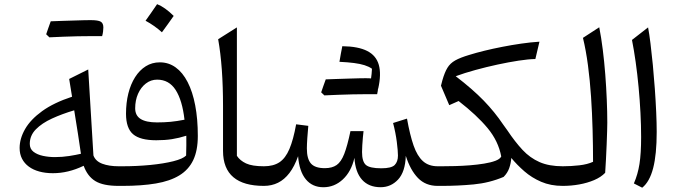

<svg xmlns="http://www.w3.org/2000/svg" viewBox="-20 -882 3232 911"><path d="M332.1 -358.6Q342.8 -292.4 350.1 -245.7Q357.5 -199.1 364 -152.4Q341.3 -147 308.5 -141.8Q275.7 -136.6 240.5 -136.6Q211.6 -136.6 184.1 -142.4Q156.6 -148.3 138.9 -161.9Q121.3 -175.5 121.3 -199.4Q121.3 -238.9 150.1 -268.3Q178.9 -297.7 227 -319.7Q275.1 -341.7 332.1 -358.6ZM321.9 -423.1Q234.9 -394.5 179.9 -354.7Q124.9 -314.8 99 -269.6Q73.1 -224.4 73.1 -179.8Q73.1 -151 84.5 -128.9Q95.9 -106.7 116.9 -91.3Q137.8 -75.9 166.8 -68.1Q195.8 -60.2 231 -60.2Q267.2 -60.2 303.2 -68.8Q339.3 -77.4 377 -95.4Q394.9 -45.8 432.1 -22.9Q469.4 0 543 0H543.5V-93.1H543Q497.4 -93.1 465.4 -105.1Q433.3 -117.2 423.3 -144.4L398.6 -552.4L308.2 -507.4ZM413.7 -710.6Q429.1 -710.6 439 -710.6Q448.9 -710.5 454.9 -710.5Q460.9 -710.5 464.5 -710.4Q467.6 -720.8 469 -732Q470.4 -743.2 470.4 -751.6Q470.4 -771.8 458.1 -779.1Q445.8 -786.5 410.2 -786.5Q374.8 -775.9 339.4 -764.6Q304 -753.3 269 -742.1Q233.9 -730.9 199.1 -719.4Q203 -715.7 206.8 -712.1Q210.5 -708.4 214.3 -704.9Q245.8 -706.4 280.2 -707.8Q314.5 -709.1 348.6 -709.9Q382.7 -710.6 413.7 -710.6ZM214.3 -704.9Q247.2 -718.2 279.8 -731.4Q312.5 -744.7 345.1 -758.7Q377.8 -772.6 410.2 -786.5Q400.1 -786.5 379.6 -786.1Q359.1 -785.6 332.5 -784.7Q305.9 -783.8 276.8 -783Q247.6 -782.1 220.7 -780.9Q215.2 -765.8 209.9 -750.7Q204.6 -735.5 199.1 -719.4Q203 -715.7 206.8 -712.1Q210.5 -708.4 214.3 -704.9Z M918.6 -236.9Q918.6 -317.9 906.2 -382.3Q893.9 -446.8 870.3 -492.5Q846.8 -538.2 813.4 -562.2Q780.1 -586.2 738.3 -586.2Q701.3 -586.2 671.8 -567.7Q642.2 -549.2 621.1 -516Q600 -482.7 588.9 -438.4Q577.9 -394.1 577.9 -342.4Q577.9 -273.8 611.5 -245.1Q645 -216.5 721.4 -216.5Q761.7 -216.5 795.6 -221.7Q829.4 -227 864 -238Q864.2 -218.3 864.1 -192.5Q863.9 -166.7 863.1 -144Q848 -128.5 802.4 -117Q756.9 -105.6 693.4 -99.3Q629.8 -93.1 560.5 -93.1H543.5Q535.4 -93.1 531.4 -85.4Q527.3 -77.7 527.3 -60.6V-32.5Q527.3 -15.4 531.4 -7.7Q535.4 0 543.5 0H561.7Q652.3 0 719.4 -11.4Q786.5 -22.7 830.7 -49.6Q874.9 -76.4 896.8 -122.2Q918.6 -168 918.6 -236.9ZM855.4 -314Q819.2 -306.9 789.1 -304Q759 -301.2 724.9 -301.2Q673.5 -301.2 647.5 -317.4Q621.4 -333.6 621.4 -368.1Q621.4 -405.8 634.8 -436.6Q648.3 -467.4 672 -485.7Q695.7 -504.1 725.6 -504.1Q782 -504.1 813.5 -455Q845 -405.8 855.4 -314ZM725.4 -862.3Q711.6 -842 698.2 -822.7Q684.8 -803.4 670.6 -783.6Q691.5 -772.4 711.2 -758.5Q731 -744.7 748.3 -728.8Q762.9 -748.5 776.8 -767.9Q790.6 -787.4 804.1 -806.5Q782.9 -827.6 763.4 -841.3Q743.9 -855.1 725.4 -862.3Z M1104 -752 1015.1 -695.9Q1026.7 -631.1 1032.5 -551.4Q1038.2 -471.6 1038.2 -378.5V-166.3Q1038.2 -124 1050.6 -92.9Q1062.9 -61.7 1087.4 -41.1Q1111.9 -20.4 1148.1 -10.2Q1184.3 0 1232 0H1232.5V-93.1H1232Q1176.4 -93.1 1147.5 -106.6Q1118.6 -120.2 1104 -142.6Z M1786.1 6.3Q1834.8 6.3 1868.9 -30.2Q1902.9 -66.8 1905.4 -142.6Q1926.9 -74.8 1963.2 -37.4Q1999.5 0 2056.4 0H2062.2V-93.1H2056.8Q2013.8 -93.1 1986.8 -117.4Q1959.8 -141.6 1942.3 -191.7Q1924.9 -241.9 1911.1 -319.2L1845.1 -298.4Q1857.3 -251.9 1862.8 -208.5Q1868.2 -165 1868.2 -144Q1868.2 -114.6 1852.6 -99Q1837.1 -83.5 1789.2 -83.5Q1734.5 -83.5 1716.1 -99.4Q1697.8 -115.4 1697.8 -160.8Q1697.8 -173.9 1699 -193Q1700.1 -212 1701.8 -230.3Q1703.5 -248.7 1704.9 -259.7H1642.8Q1628.2 -189.9 1613.4 -151.8Q1598.6 -113.8 1577.3 -99Q1555.9 -84.1 1521.1 -84.1Q1474.7 -84.1 1455.3 -106.2Q1436 -128.3 1436 -177.8Q1436 -195.1 1438.1 -226.7Q1440.2 -258.3 1442.8 -284.9L1385.1 -292.2Q1371.8 -218.8 1353.2 -175Q1334.6 -131.2 1305.9 -112.1Q1277.1 -93.1 1232.4 -93.1Q1224.4 -93.1 1220.3 -85.4Q1216.3 -77.7 1216.3 -60.6V-32.5Q1216.3 -15.4 1220.3 -7.7Q1224.4 0 1232.4 0Q1269.1 0 1299.3 -15Q1329.5 -29.9 1353.4 -61.2Q1377.2 -92.4 1394.4 -140.9Q1399.9 -69 1431 -31.3Q1462.1 6.4 1514.3 6.4Q1566.7 6.4 1606.6 -30.6Q1646.6 -67.6 1661.7 -133.1Q1665.9 -64.9 1697.8 -29.3Q1729.8 6.3 1786.1 6.3ZM1740.2 -507.5Q1749.1 -494.7 1757.2 -483.7Q1765.4 -472.7 1774.4 -461Q1789.9 -529.9 1777.4 -574.2Q1765 -618.4 1722.4 -640.1Q1679.8 -661.9 1604.2 -662.8Q1600.4 -644.9 1597.2 -626.9Q1593.9 -609 1590.6 -588.7Q1630.8 -586.8 1659.9 -583Q1689 -579.2 1709.6 -572.7Q1730.2 -566.2 1744.9 -555.9Q1744.5 -543.5 1743.2 -531.7Q1741.9 -519.9 1740.2 -507.5ZM1519.1 -429.4Q1552 -442.6 1584.7 -455.9Q1617.4 -469.2 1650 -483.1Q1682.6 -497.1 1715.1 -510.9Q1705 -510.9 1684.5 -510.5Q1664 -510.1 1637.4 -509.2Q1610.8 -508.2 1581.6 -507.4Q1552.5 -506.6 1525.6 -505.4Q1520 -490.2 1514.7 -475.1Q1509.4 -460 1503.9 -443.8Q1507.9 -440.2 1511.6 -436.5Q1515.4 -432.9 1519.1 -429.4ZM1718.5 -435.1Q1734 -435.1 1743.9 -435Q1753.7 -435 1759.7 -435Q1765.7 -435 1769.4 -434.9Q1771.2 -441.8 1772.4 -450.2Q1773.5 -458.7 1774.2 -467.5Q1774.8 -476.4 1774.8 -483.4Q1774.8 -499.8 1762.7 -505.4Q1750.7 -510.9 1715.1 -510.9Q1679.7 -500.3 1644.3 -489.1Q1608.9 -477.8 1573.8 -466.6Q1538.7 -455.3 1503.9 -443.8Q1507.9 -440.2 1511.6 -436.5Q1515.4 -432.9 1519.1 -429.4Q1550.6 -430.8 1585 -432.2Q1619.4 -433.6 1653.5 -434.3Q1687.6 -435.1 1718.5 -435.1Z M2539.6 -684.2Q2498 -681.6 2452.8 -675Q2407.6 -668.5 2362.9 -659.7Q2318.2 -651 2278.3 -641.2Q2238.4 -631.4 2207.4 -621.7Q2164.2 -608.9 2140.1 -595.4Q2116 -581.9 2102.9 -560.2Q2089.7 -538.6 2078.9 -500.7L2072.3 -475.3L2111.6 -383L2156 -402.7Q2242.6 -335.5 2293.6 -274.1Q2344.6 -212.6 2358.3 -139.5Q2352.1 -127.1 2330.2 -118.9Q2308.3 -110.8 2276.9 -105.7Q2245.4 -100.6 2209.6 -97.7Q2173.9 -94.9 2139.3 -94Q2104.7 -93.1 2077.4 -93.1H2062Q2054 -93.1 2049.9 -85.4Q2045.9 -77.7 2045.9 -60.6V-32.5Q2045.9 -15.4 2049.9 -7.7Q2054 0 2062 0H2076.6Q2153 0 2227.3 -7Q2301.7 -14 2369.5 -42.6Q2388 -61.2 2396.1 -84.1Q2404.2 -107.1 2406 -132.5Q2432.9 -99.9 2467.7 -69.5Q2502.5 -39 2547.6 -19.5Q2592.8 0 2650 0H2650.5V-93.1H2650Q2585 -93.1 2539.9 -113Q2494.8 -132.8 2459.4 -170.7Q2424 -208.7 2387.5 -263.2L2367 -291.7Q2327.5 -350.5 2275.3 -404.5Q2223.1 -458.4 2142.3 -520.4Q2183.9 -535.7 2235.6 -549.9Q2287.3 -564.1 2340.5 -575.6Q2393.8 -587.1 2441 -594.3Q2488.3 -601.5 2520.2 -602Z M2823.3 -752.6 2746 -702.4Q2760.4 -643 2769.8 -571.8Q2779.2 -500.7 2784.4 -423.2Q2789.6 -345.7 2791.7 -267.2Q2793.9 -188.7 2793.9 -114.3Q2767.6 -102.1 2728.8 -97.6Q2689.9 -93.1 2650.4 -93.1Q2642.3 -93.1 2638.3 -85.4Q2634.3 -77.7 2634.3 -60.6V-32.5Q2634.3 -15.4 2638.3 -7.7Q2642.3 0 2650.4 0Q2690.1 0 2728.4 -6.9Q2766.8 -13.8 2799.1 -27.5Q2831.4 -41.2 2851.4 -62.1Q2853.4 -90.3 2855.2 -125.8Q2857 -161.4 2858.5 -196.9Q2859.9 -232.4 2860.7 -260.1Q2861.5 -287.8 2861.5 -300.2Q2861.5 -351 2859 -409.5Q2856.6 -468 2851.9 -528.8Q2847.2 -589.5 2840 -646.9Q2832.8 -704.3 2823.3 -752.6Z M3055 -752 2978.6 -692.5Q2988 -645.3 2996.1 -587.8Q3004.2 -530.3 3010 -468.5Q3015.8 -406.7 3018.9 -346.2Q3022 -285.7 3022 -231.8Q3022 -153.9 3014.2 -104.2Q3006.4 -54.5 2987.6 -11.6L3027.2 8.6Q3062.3 -19.4 3079.1 -84.4Q3095.9 -149.3 3095.9 -255.9Q3095.9 -297.6 3093.5 -350.7Q3091.1 -403.9 3087 -461.3Q3082.9 -518.8 3077.6 -573.8Q3072.3 -628.7 3066.5 -675.2Q3060.8 -721.6 3055 -752Z"/></svg>

Font: Pinar FD VF
Style: Regular
Weight: 300
Designer: Amin Abedi
Version: Version 2.000